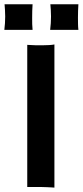

<svg xmlns="http://www.w3.org/2000/svg" viewBox="-37 -857 379 880"><path d="M192.9 -720.2Q194.8 -735.4 195.8 -750.7Q196.8 -766.1 196.8 -781.7Q196.8 -795.9 195.8 -812Q194.8 -828.1 193.8 -837.4H322.3Q321.3 -825.2 320.8 -807.4Q320.3 -789.6 320.3 -775.9Q320.3 -760.3 320.6 -746.6Q320.8 -732.9 322.3 -720.2ZM-17.1 -720.2Q-15.1 -735.4 -14.2 -750.7Q-13.2 -766.1 -13.2 -781.7Q-13.2 -795.9 -14.2 -812Q-15.1 -828.1 -16.1 -837.4H112.3Q111.3 -825.2 110.8 -807.4Q110.4 -789.6 110.4 -775.9Q110.4 -760.3 110.6 -746.6Q110.8 -732.9 112.3 -720.2ZM87.9 -651.4Q100.1 -650.9 108.2 -650.4Q116.2 -649.9 123.3 -649.7Q130.4 -649.4 137.9 -649.4Q145.5 -649.4 155.8 -649.4Q171.9 -649.4 188.2 -650.4Q204.6 -651.4 212.4 -653.3V2.9Q208 2.4 199.7 2Q191.4 1.5 180.2 1Q168.9 0.5 155.3 0.2Q141.6 0 127 0H87.9Z"/></svg>

Font: Hammersmith One
Style: Regular
Weight: 400
Designer: Nicole Fally
Foundry: Nicole Fally
Version: Version 1.002